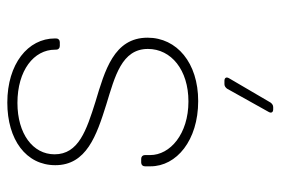

<svg xmlns="http://www.w3.org/2000/svg" viewBox="-138 -406 749 512"><g transform="rotate(-90 236.0 -150.5)"><path d="M222 4C324 4 391 -53 391 -131C391 -221 303 -245 220 -270C144 -294 80 -315 80 -379C80 -437 135 -478 217 -478C304 -478 359 -434 359 -378V-375C359 -369 363 -365 369 -365H379C385 -365 389 -369 389 -375V-378C389 -450 321 -505 218 -505C119 -505 51 -455 51 -377C51 -294 130 -267 213 -241C288 -218 361 -200 361 -130C361 -68 305 -22 221 -22C134 -22 78 -71 78 -124V-138C78 -144 74 -148 68 -148H58C52 -148 48 -144 48 -138V-123C48 -54 117 4 222 4ZM200 204H206C211 204 215 201 218 197L283 86C287 79 284 74 276 74H267C262 74 258 77 255 81L193 192C189 199 192 204 200 204Z"/></g></svg>

Font: Barlow Thin
Style: Regular
Weight: 250
Designer: Jeremy Tribby
Foundry: Tribby Type
Version: Version 1.422;hotconv 1.0.109;makeotfexe 2.5.65596